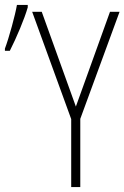

<svg xmlns="http://www.w3.org/2000/svg" viewBox="-131 -762 507 782"><path d="M-111 -555H-91C-64 -608 -31 -686 -18 -732V-742H-62C-69 -701 -94 -609 -111 -564ZM159 0H196V-278L356 -714H317L178 -328L39 -714H0L159 -277Z"/></svg>

Font: Kathrein 37 Thin Condensed
Style: Regular
Weight: 250
Width: 3
Designer: Lazydogs Typefoundry, based on Open Sans by Ascender Corporation
Foundry: Lazydogs Typefoundry
Version: Version 1.003;PS 001.003;hotconv 1.0.88;makeotf.lib2.5.64775